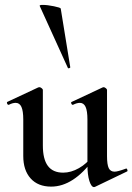

<svg xmlns="http://www.w3.org/2000/svg" viewBox="-20 -751 541 784"><path d="M75 -114V-263Q75 -298 67.5 -314.5Q60 -331 44 -331Q31 -331 16 -323H15Q11 -323 9 -328Q7 -333 10 -335L136 -394L141 -395Q145 -395 150 -391Q155 -387 155 -384V-157Q155 -101 175.5 -73.5Q196 -46 238 -46Q270 -46 302.5 -64.5Q335 -83 356 -113L362 -101Q280 11 189 11Q135 11 105 -22.5Q75 -56 75 -114ZM448 -50Q460 -50 493 -62L495 -63Q498 -63 500 -58Q502 -53 499 -51L368 12L364 13Q353 13 345 -12Q337 -37 337 -79V-263Q337 -298 329.5 -314.5Q322 -331 306 -331Q294 -331 278 -323H277Q273 -323 271 -328.5Q269 -334 273 -335L399 -394L403 -395Q407 -395 412 -391Q417 -387 417 -384V-113Q417 -79 424 -64.5Q431 -50 448 -50ZM154 -731Q173 -731 200 -725.5Q227 -720 228 -716L267 -476Q267 -474 262.5 -472.5Q258 -471 257 -474L142 -727Q141 -731 154 -731Z"/></svg>

Font: Cormorant Infant SemiBold
Style: Regular
Weight: 600
Designer: Christian Thalmann (Catharsis Fonts)
Foundry: Catharsis Fonts
Version: Version 4.000